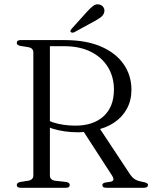

<svg xmlns="http://www.w3.org/2000/svg" viewBox="-20 -890 722 910"><path d="M603 -464.5Q603 -414.5 581.5 -374.8Q560 -335 520.8 -308.8Q481.5 -282.5 428.5 -272.5Q414.5 -270 401.8 -268Q389 -266 376 -264.5Q363 -263 348 -263Q316.5 -263 286 -267.5Q255.5 -272 229.5 -280.2Q203.5 -288.5 185.5 -300.5L190.5 -329Q206 -318.5 229.8 -310.5Q253.5 -302.5 281.5 -298.5Q309.5 -294.5 337 -294.5Q422.5 -294.5 471.2 -339.2Q520 -384 520 -465.5Q520 -525 491.8 -571.5Q463.5 -618 410.8 -644.5Q358 -671 284.5 -671H216.5V-58Q216.5 -48 222.5 -41.8Q228.5 -35.5 240 -33.5L294 -27.5Q303.5 -25.5 307 -22Q310.5 -18.5 310.5 -13Q310.5 0 292.5 0H77.5Q68.5 0 64 -3.5Q59.5 -7 59.5 -13Q59.5 -24 76 -27.5L114 -33.5Q125.5 -35.5 131.8 -41.8Q138 -48 138 -58V-642Q138 -652 131.8 -658.2Q125.5 -664.5 114 -666.5L76 -672.5Q59.5 -676 59.5 -687Q59.5 -693.5 64 -696.8Q68.5 -700 77.5 -700H286.5Q388 -700 458.5 -669.5Q529 -639 566 -585.8Q603 -532.5 603 -464.5ZM369.5 -276.5 449 -286.5 596.5 -63.5Q606 -49.5 618 -41.2Q630 -33 651.5 -29Q670.5 -25.5 676 -22Q681.5 -18.5 681.5 -13Q681.5 -7 676.5 -3.5Q671.5 0 661.5 0H484Q465 0 465 -13Q465 -17.5 468.8 -20.5Q472.5 -23.5 480 -25L503.5 -28.5Q516 -31 517.5 -38.2Q519 -45.5 511 -58ZM391.5 -833.5Q408 -852 421.8 -862.2Q435.5 -872.5 451.5 -868.5Q465 -865 471 -854.2Q477 -843.5 474 -832Q470.5 -818.5 458.8 -809.2Q447 -800 429.5 -790.5L331.5 -737Q327.5 -735 323 -735.2Q318.5 -735.5 315.5 -738Q312.5 -742 314.2 -745.8Q316 -749.5 319 -753Z"/></svg>

Font: Fraunces Light
Style: Regular
Weight: 300
Version: Version 1.000;[b76b70a41]